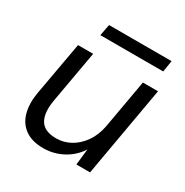

<svg xmlns="http://www.w3.org/2000/svg" viewBox="-157 -785 887 923"><g transform="rotate(30 287.0 -323.5)"><path d="M207 12Q144 12 105.5 -16Q67 -44 54 -93Q41 -142 52 -205L105 -501H189L138 -213Q125 -140 148 -100Q171 -60 237 -60Q279 -60 315.5 -80Q352 -100 379 -137.5Q406 -175 417 -229L465 -501H549L461 0H385L395 -89Q364 -41 314 -14.5Q264 12 207 12ZM174 -596 186 -659H533L523 -596Z"/></g></svg>

Font: DM Sans 18pt
Style: Italic
Weight: 400
Italic angle: -10°
Designer: Colophon Foundry, Jonny Pinhorn
Foundry: Colophon Foundry
Version: Version 4.004;gftools[0.9.30]